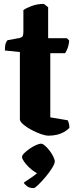

<svg xmlns="http://www.w3.org/2000/svg" viewBox="-20 -696 395 985"><path d="M229 0Q213 0 189 -8.5Q165 -17 140 -30.5Q115 -44 98.5 -58.5Q82 -73 82 -84V-429L5 -437Q5 -463 10 -475.5Q15 -488 20 -490L80 -501Q89 -503 94.5 -508Q100 -513 100 -536V-644Q111 -653 140.5 -664.5Q170 -676 205 -676L227 -659V-500H323L335 -488Q334 -469 327.5 -450.5Q321 -432 313 -423H238V-94L327 -79Q330 -74 333 -64Q336 -54 336 -40Q325 -28 308 -18.5Q291 -9 271 -4.5Q251 0 229 0ZM153 269Q132 269 119.5 260Q107 251 102 241Q125 226 150 208.5Q175 191 190 170L185 196Q174 196 158.5 186Q143 176 128 161.5Q113 147 103 132.5Q93 118 93 109Q93 101 104.5 89.5Q116 78 132 67Q148 56 164.5 48.5Q181 41 190 41Q199 41 211 51.5Q223 62 234.5 77Q246 92 253.5 107.5Q261 123 261 132Q261 144 247 166.5Q233 189 213 212.5Q193 236 176 252.5Q159 269 153 269Z"/></svg>

Font: Texturina 12pt ExtraBold
Style: Regular
Weight: 800
Designer: Guillermo Torres Carreño
Foundry: Omnibus-Type
Version: Version 1.002